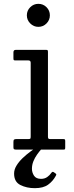

<svg xmlns="http://www.w3.org/2000/svg" viewBox="-20 -780 388 1001"><path d="M120 -700Q120 -675.5 137.8 -657.8Q155.5 -640 180 -640Q205 -640 222.5 -657.8Q240 -675.5 240 -700Q240 -725 222.5 -742.5Q205 -760 180 -760Q155.5 -760 137.8 -742.5Q120 -725 120 -700ZM128 -465Q140 -465 140 -453V-69Q140 -61 138.5 -58Q137 -55 128.5 -55H66.5Q57.5 -55 53.8 -52.5Q50 -50 50 -40V-12Q50 -4 53.5 -2Q57 0 65.5 0H310.5Q317.5 0 318.8 -2.5Q320 -5 320 -12V-45Q320 -52 317.5 -53.5Q315 -55 308 -55H240.5Q234.5 -55 232.2 -57.8Q230 -60.5 230 -67V-509.5Q230 -516 228.2 -518Q226.5 -520 220.5 -520H62Q50 -520 50 -507V-477Q50 -469.5 51.5 -467.2Q53 -465 60.5 -465ZM161.5 201Q205.5 201 230.5 183Q255.5 165 270.5 137.5Q273.5 132 273.5 129.5Q273.5 127 268.5 123.5L261.5 118.5Q253.5 112 247 122Q239 134 225.8 143.2Q212.5 152.5 194 152.5Q168 152.5 157.2 135.8Q146.5 119 146.5 100Q146.5 79.5 154 61Q161.5 42.5 173 26.2Q184.5 10 196 -3Q202 -10 205.2 -15.5Q208.5 -21 205 -25Q202 -29 195.8 -27.2Q189.5 -25.5 181 -20Q161 -6.5 138.8 10Q116.5 26.5 97.2 45Q78 63.5 65.8 83.8Q53.5 104 53.5 125Q53.5 168 86.2 184.5Q119 201 161.5 201Z"/></svg>

Font: Besley
Style: Regular
Weight: 400
Designer: Owen Earl
Foundry: indestructible type*
Version: Version 4.000